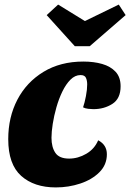

<svg xmlns="http://www.w3.org/2000/svg" viewBox="-20 -799 569 839"><path d="M224 20Q129 20 72.5 -30.5Q16 -81 16 -191Q16 -287 56 -363.5Q96 -440 170 -485Q244 -530 344 -530Q390 -530 426.5 -519.5Q463 -509 485 -485.5Q507 -462 507 -422Q507 -368 471 -345Q435 -322 388 -322Q379 -322 365.5 -323.5Q352 -325 343 -330Q350 -350 355.5 -379Q361 -408 361 -430Q361 -447 355.5 -459Q350 -471 332 -471Q308 -471 288 -451Q268 -431 252.5 -399Q237 -367 226.5 -330Q216 -293 210.5 -258Q205 -223 205 -197Q205 -156 222 -131Q239 -106 282 -106Q321 -106 357 -127Q393 -148 409 -186Q447 -166 447 -125Q447 -79 414.5 -46.5Q382 -14 331 3Q280 20 224 20ZM307 -597 184 -733 234 -779 351 -707 499 -779 529 -733 372 -597Z"/></svg>

Font: Sansita Swashed ExtraBold
Style: Regular
Weight: 800
Designer: Pablo Cosgaya
Foundry: Omnibus-Type
Version: Version 1.003; ttfautohint (v1.8.3)